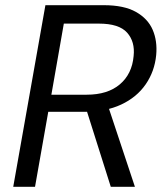

<svg xmlns="http://www.w3.org/2000/svg" viewBox="-20 -720 636 740"><path d="M31 0 155 -700H380Q458 -700 504 -674Q550 -648 568.5 -605Q587 -562 582 -508Q576 -445 541.5 -395Q507 -345 447 -317Q387 -289 304 -289H166L115 0ZM407 0 308 -313H396L500 0ZM178 -355H314Q395 -355 442 -395Q489 -435 495 -504Q501 -559 470 -594Q439 -629 361 -629H226Z"/></svg>

Font: DM Sans 12pt
Style: Italic
Weight: 400
Italic angle: -10°
Version: Version 4.004;gftools[0.9.30]